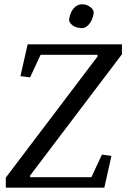

<svg xmlns="http://www.w3.org/2000/svg" viewBox="-20 -865 598 885"><path d="M542 -660.6V-614.7L118.2 -55.2L119.6 -48.3H401.4L449.7 -152.3L493.7 -146.5L460.9 0H6.8V-46.4L430.2 -605.5L428.7 -612.3H167L118.7 -508.3L74.2 -514.2L107.4 -660.6ZM397 -832Q414.1 -818.8 411.6 -802.7Q406.7 -772.9 391.1 -753.9Q375 -735.4 359.4 -735.4Q330.6 -735.4 313.5 -749Q296.4 -762.2 298.8 -777.8Q301.8 -793.9 306.6 -805.7Q311.5 -817.4 319.3 -826.2Q335.9 -845.2 357.4 -845.2Q379.9 -845.7 397 -832Z"/></svg>

Font: NoticiaText-Italic
Style: Italic
Weight: 400
Italic angle: -8°
Designer: JM Sole
Foundry: JM Sole
Version: Version 1.003